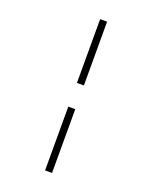

<svg xmlns="http://www.w3.org/2000/svg" viewBox="-178 -941 943 1188"><g transform="rotate(20 293.0 -347.0)"><path d="M270 151.4V-268.6H315.9V151.4ZM270 -424.8V-844.7H315.9V-424.8Z"/></g></svg>

Font: Cascadia Mono NF ExtraLight
Style: Regular
Weight: 200
Monospace: yes
Designer: Aaron Bell
Foundry: Saja Typeworks
Version: Version 2404.023; ttfautohint (v1.8.4)